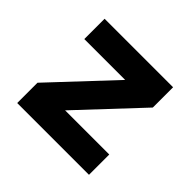

<svg xmlns="http://www.w3.org/2000/svg" viewBox="-135 -710 870 870"><g transform="rotate(45 300.0 -275.0)"><path d="M530 0H70V-130L342 -420H80V-550H519V-420L247 -130H530Z"/></g></svg>

Font: JetBrains Mono Extra Bold
Style: Regular
Weight: 800
Monospace: yes
Designer: Philipp Nurullin, Konstantin Bulenkov
Foundry: JetBrains
Version: 2.002